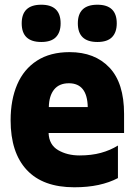

<svg xmlns="http://www.w3.org/2000/svg" viewBox="-20 -785 570 814"><path d="M295 9Q162 9 93.5 -64.5Q25 -138 25 -275Q25 -362 53 -427Q81 -492 137 -528Q193 -564 275 -564Q382 -564 444 -498.5Q506 -433 506 -302V-221H186Q188 -171 226.5 -148.5Q265 -126 317 -126Q368 -126 408 -137Q448 -148 480 -168V-30Q444 -11 398 -1Q352 9 295 9ZM187 -331H352Q350 -432 272 -432Q231 -432 209.5 -405.5Q188 -379 187 -331ZM393 -607Q310 -607 310 -686Q310 -765 393 -765Q475 -765 475 -686Q475 -648 455 -627.5Q435 -607 393 -607ZM155 -607Q72 -607 72 -686Q72 -765 155 -765Q237 -765 237 -686Q237 -648 217 -627.5Q197 -607 155 -607Z"/></svg>

Font: Noto Sans Mono Condensed Black
Style: Regular
Weight: 900
Width: 3
Designer: Monotype Design Team
Foundry: Monotype Imaging Inc.
Version: Version 2.014